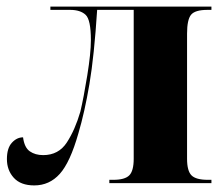

<svg xmlns="http://www.w3.org/2000/svg" viewBox="-20 -556 676 583"><path d="M84 7Q130 7 161.5 -28Q193 -63 218 -151Q237 -215 251.5 -300.5Q266 -386 275 -526H386V-74Q386 -37 372.5 -23.5Q359 -10 324 -10H312V0H622V-10H611Q575 -10 561.5 -23.5Q548 -37 548 -74V-454Q548 -496 560 -511Q572 -526 610 -526H622V-536H133V-526H193Q224 -526 240 -511Q256 -496 256 -434Q256 -395 245 -327Q234 -259 224 -217Q208 -162 183 -123.5Q158 -85 111 -85Q87 -85 70.5 -96.5Q54 -108 50 -139Q31 -139 16 -122.5Q1 -106 1 -73Q1 -39 22 -16Q43 7 84 7Z"/></svg>

Font: Noto Serif Display SemiCondensed Extra
Style: Regular
Weight: 800
Width: 4
Designer: Monotype Design Team
Foundry: Monotype Imaging Inc.
Version: Version 1.900